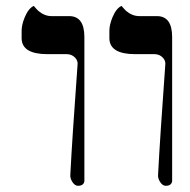

<svg xmlns="http://www.w3.org/2000/svg" viewBox="-20 -610 634 641"><path d="M261.7 -45.9V-4.9Q259.3 10.3 240.2 10.3Q230 10.3 221.7 -2.4Q213.4 -15.1 214.8 -27.8Q221.2 -150.9 238.8 -392.1Q241.2 -407.2 230 -418.2Q218.8 -429.2 203.1 -429.2H138.7Q53.7 -429.2 52.2 -481V-507.8Q52.2 -526.9 62.5 -552.2Q75.2 -582.5 92.8 -590.3Q99.1 -582.5 107.9 -573.7Q128.4 -556.2 152.3 -556.2H210.9Q261.7 -556.2 261.7 -486.3ZM554.7 -45.9V-4.9Q552.2 10.3 533.2 10.3Q522.9 10.3 514.6 -2.4Q506.3 -15.1 507.8 -27.8Q514.2 -150.9 531.7 -392.1Q534.2 -407.2 522.9 -418.2Q511.7 -429.2 496.1 -429.2H431.6Q346.7 -429.2 345.2 -481V-507.8Q345.2 -526.9 355.5 -552.2Q368.2 -582.5 385.7 -590.3Q392.1 -582.5 400.9 -573.7Q421.4 -556.2 445.3 -556.2H503.9Q554.7 -556.2 554.7 -486.3Z"/></svg>

Font: Accordance
Style: Regular
Weight: 400
Version: Version 1.1 (build May 11, 2018) Miklal Software Solutions, 